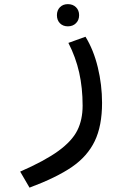

<svg xmlns="http://www.w3.org/2000/svg" viewBox="-20 -670 640 904"><path d="M369 -172.5Q369 -256 352.8 -328.5Q336.5 -401 302 -468L382.5 -497Q420.5 -435.5 440.5 -353Q460.5 -270.5 460.5 -185.5Q460.5 -77 426 -5.5Q391.5 66 318.8 116Q246 166 119 213.5L75 138Q191.5 87 255.2 40.5Q319 -6 344 -56Q369 -106 369 -172.5ZM248 -598.5Q248 -621.5 262.2 -636Q276.5 -650.5 299.5 -650.5Q323 -650.5 337.8 -636Q352.5 -621.5 352.5 -598.5Q352.5 -575.5 337.8 -560.8Q323 -546 299.5 -546Q276.5 -546 262.2 -560.5Q248 -575 248 -598.5Z"/></svg>

Font: JuliaMono
Style: Italic
Weight: 400
Italic angle: -9°
Monospace: yes
Designer: cormullion
Foundry: corm
Version: Version 0.057; ttfautohint (v1.8.4)